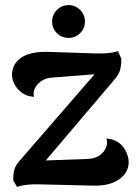

<svg xmlns="http://www.w3.org/2000/svg" viewBox="-20 -725 541 755"><path d="M486 -88Q486 -47 449.5 -20.5Q413 6 349 5L139 0Q81 -2 47 10L32 -16Q32 -44 37.5 -61Q43 -78 59 -95L352 -433L186 -420Q165 -419 149 -410Q133 -401 124 -389Q112 -373 112 -356Q112 -352 114 -344Q93 -346 83 -351Q56 -363 41.5 -386Q27 -409 27 -430Q27 -472 62.5 -497.5Q98 -523 170 -521L352 -515Q414 -513 444 -524L457 -494Q457 -466 452 -449Q447 -432 430 -412L160 -94L324 -100Q350 -101 367.5 -111.5Q385 -122 393 -137Q401 -151 401 -165Q401 -174 398 -181Q418 -178 429 -174Q457 -162 471.5 -136.5Q486 -111 486 -88ZM185 -640Q185 -667 204 -686Q223 -705 250 -705Q276 -705 295 -686Q314 -667 314 -640Q314 -613 295 -594.5Q276 -576 250 -576Q223 -576 204 -594.5Q185 -613 185 -640Z"/></svg>

Font: Arima Madurai ExtraBold
Style: Regular
Weight: 800
Designer: Joana Correia and Natanael Gama
Foundry: NDISCOVER
Version: Version 1.020